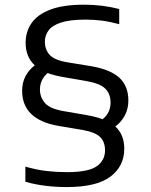

<svg xmlns="http://www.w3.org/2000/svg" viewBox="-20 -768 626 798"><path d="M257.5 9.5Q212.5 9.5 169.2 4.2Q126 -1 85.5 -12.5V-75.5Q132.5 -62 174 -57.2Q215.5 -52.5 258.5 -52.5Q347 -52.5 381.8 -76.8Q416.5 -101 416.5 -143Q416.5 -178.5 396.2 -198.5Q376 -218.5 322.5 -228L221.5 -245Q72 -271.5 72 -391Q72 -455.5 124.5 -496.5Q86.5 -531.5 86.5 -590Q86.5 -636 111 -671.8Q135.5 -707.5 189 -728Q242.5 -748.5 330 -748.5Q406.5 -748.5 475.5 -730.5V-667.5Q437 -678 404 -682.2Q371 -686.5 335 -686.5Q270 -686.5 233.2 -674.2Q196.5 -662 181.5 -641.2Q166.5 -620.5 166.5 -594.5Q166.5 -563.5 185.2 -541.2Q204 -519 257.5 -509.5L361 -492.5Q439 -479 476.2 -444.8Q513.5 -410.5 513.5 -350Q513.5 -316 499.2 -289Q485 -262 459.5 -242Q496.5 -208.5 496.5 -150Q496.5 -77 438.8 -33.8Q381 9.5 257.5 9.5ZM343.5 -289Q379.5 -282.5 406.5 -272.5Q439.5 -299 439.5 -341.5Q439.5 -377.5 418 -399.2Q396.5 -421 339.5 -431L238.5 -448.5Q204.5 -454.5 178 -464.5Q146 -436.5 146 -396Q146 -364.5 166.2 -340.5Q186.5 -316.5 242.5 -306.5Z"/></svg>

Font: Encode Sans Exp
Style: Regular
Weight: 400
Width: 7
Designer: Multiple Designers
Foundry: Impallari Type
Version: Version 3.002; ttfautohint (v1.8.3) -l 8 -r 50 -G 200 -x 14 